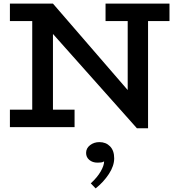

<svg xmlns="http://www.w3.org/2000/svg" viewBox="-20 -706 979 1066"><path d="M740 6 124 -686H274L689 -206V-669H802V6ZM35 0V-97H394V0ZM159 -15V-686H274V-15ZM35 -589V-686H274L272 -589ZM566 -589V-686H921V-589ZM614 173Q614 215 584.5 260Q555 305 511 340L484 312Q520 279 539 246Q558 213 558 190Q550 195 541 196Q532 197 521 197Q494 197 476 182Q458 167 458 143Q458 117 480 100Q502 83 532 83Q568 83 591 106.5Q614 130 614 173Z"/></svg>

Font: BioRhyme SemiBold
Style: Regular
Weight: 600
Designer: Aoife Mooney
Foundry: Aoife Mooney Type
Version: Version 1.600;gftools[0.9.33]